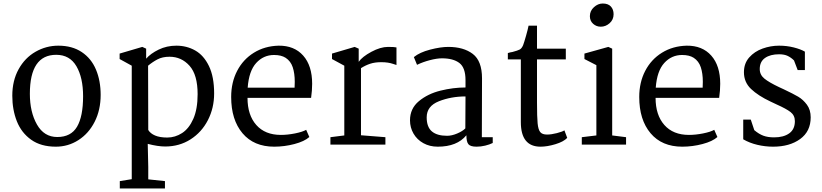

<svg xmlns="http://www.w3.org/2000/svg" viewBox="-20 -823 4681 1093"><path d="M553 -283Q553 -197 519 -130Q485 -63 426.5 -25.5Q368 12 298 12Q213 12 157.5 -27.5Q102 -67 76 -132.5Q50 -198 50 -278Q50 -364 86 -429Q122 -494 182.5 -528.5Q243 -563 312 -563Q391 -563 445.5 -526.5Q500 -490 526.5 -426.5Q553 -363 553 -283ZM150 -289Q150 -185 190.5 -114Q231 -43 306 -43Q384 -43 418.5 -101.5Q453 -160 453 -275Q453 -381 415 -446Q377 -511 300 -511Q150 -511 150 -289Z M1199 -291Q1199 -208 1163.5 -139Q1128 -70 1064.5 -29.5Q1001 11 920 11Q879 11 821 -4L824 127V198L919 208V250H662V208L730 197V-449L661 -487V-518L790 -556L812 -546V-489Q837 -518 883 -540.5Q929 -563 984 -563Q1043 -563 1091.5 -535.5Q1140 -508 1169.5 -447Q1199 -386 1199 -291ZM823 -449 824 -83Q836 -63 863 -51.5Q890 -40 932 -40Q977 -40 1016.5 -65.5Q1056 -91 1080.5 -146.5Q1105 -202 1105 -287Q1105 -397 1059 -448.5Q1013 -500 945 -500Q905 -500 876.5 -485Q848 -470 823 -449Z M1757 -346Q1757 -308 1751 -266H1389Q1389 -168 1439 -111.5Q1489 -55 1579 -55Q1617 -55 1659.5 -63.5Q1702 -72 1723 -84L1741 -43Q1713 -18 1656 -3Q1599 12 1541 12Q1425 12 1360.5 -64.5Q1296 -141 1296 -271Q1296 -354 1330 -419.5Q1364 -485 1425.5 -523Q1487 -561 1566 -563Q1655 -564 1706 -506.5Q1757 -449 1757 -346ZM1390 -324H1657Q1658 -335 1658 -357Q1658 -405 1646.5 -440Q1635 -475 1606 -494Q1581 -510 1540 -510Q1480 -510 1438.5 -464.5Q1397 -419 1390 -324Z M1940 -52V-449L1870 -487V-518L1999 -556L2022 -546V-471Q2042 -500 2094 -528Q2146 -556 2189 -556Q2225 -556 2237 -553V-453Q2233 -454 2218.5 -459Q2204 -464 2187.5 -466.5Q2171 -469 2150 -469Q2114 -469 2087 -460Q2060 -451 2035 -435V-53L2174 -42V0H1861V-42Z M2724 -377 2723 -42H2785V-9Q2767 0 2742 6Q2717 12 2693 12Q2658 12 2646.5 -2Q2635 -16 2635 -53Q2582 12 2472 12Q2426 12 2390 -8Q2354 -28 2334 -62.5Q2314 -97 2314 -138Q2314 -205 2364.5 -247Q2415 -289 2487.5 -307Q2560 -325 2630 -325V-367Q2630 -438 2595 -464.5Q2560 -491 2496 -491Q2467 -491 2427 -480.5Q2387 -470 2354 -454L2336 -498Q2369 -525 2428.5 -540.5Q2488 -556 2532 -556Q2619 -556 2671.5 -516Q2724 -476 2724 -377ZM2409 -155Q2409 -100 2438.5 -75Q2468 -50 2525 -50Q2552 -50 2582.5 -63Q2613 -76 2629 -92L2630 -274Q2548 -274 2478.5 -246.5Q2409 -219 2409 -155Z M3037 -546H3201V-485H3037V-239Q3037 -157 3040.5 -121Q3044 -85 3055.5 -71Q3067 -57 3094 -57Q3118 -57 3149.5 -65Q3181 -73 3193 -81L3209 -38Q3188 -16 3141.5 -2Q3095 12 3057 12Q2945 12 2945 -128V-485H2871V-521Q2887 -526 2897 -527Q2927 -535 2938.5 -541Q2950 -547 2958 -566Q2964 -582 2974.5 -619Q2985 -656 2989 -677H3037Z M3473 -742Q3473 -711 3450.5 -691Q3428 -671 3400 -671Q3375 -671 3356.5 -687.5Q3338 -704 3338 -731Q3338 -761 3361 -782Q3384 -803 3411 -803Q3442 -803 3457.5 -786Q3473 -769 3473 -742ZM3465 -546V-52L3544 -42V0H3292V-42L3375 -52V-452L3307 -487V-518L3443 -556Z M4080 -346Q4080 -308 4074 -266H3712Q3712 -168 3762 -111.5Q3812 -55 3902 -55Q3940 -55 3982.5 -63.5Q4025 -72 4046 -84L4064 -43Q4036 -18 3979 -3Q3922 12 3864 12Q3748 12 3683.5 -64.5Q3619 -141 3619 -271Q3619 -354 3653 -419.5Q3687 -485 3748.5 -523Q3810 -561 3889 -563Q3978 -564 4029 -506.5Q4080 -449 4080 -346ZM3713 -324H3980Q3981 -335 3981 -357Q3981 -405 3969.5 -440Q3958 -475 3929 -494Q3904 -510 3863 -510Q3803 -510 3761.5 -464.5Q3720 -419 3713 -324Z M4254 -142 4274 -82Q4300 -60 4325.5 -50.5Q4351 -41 4387 -41Q4441 -41 4473 -64Q4505 -87 4505 -133Q4505 -166 4480.5 -185Q4456 -204 4402 -228Q4390 -233 4366 -245Q4296 -278 4255.5 -316.5Q4215 -355 4215 -412Q4215 -462 4245 -496Q4275 -530 4321 -546.5Q4367 -563 4415 -563Q4459 -563 4498.5 -553Q4538 -543 4562 -529V-424H4521L4500 -479Q4484 -495 4464.5 -504.5Q4445 -514 4415 -514Q4365 -514 4335 -493Q4305 -472 4305 -430Q4305 -397 4331.5 -375.5Q4358 -354 4415 -327L4441 -315Q4496 -289 4524 -272.5Q4552 -256 4573.5 -227Q4595 -198 4595 -155Q4595 -75 4535 -31.5Q4475 12 4381 12Q4336 12 4291.5 1.5Q4247 -9 4211 -30V-142Z"/></svg>

Font: Martel DemiBold
Style: Regular
Weight: 600
Designer: Dan Reynolds
Foundry: Dan Reynolds
Version: Version 1.001; ttfautohint (v1.1) -l 5 -r 5 -G 72 -x 0 -D la